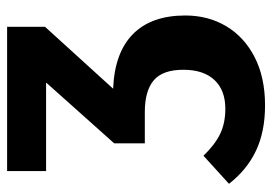

<svg xmlns="http://www.w3.org/2000/svg" viewBox="-130 -602 748 527"><g transform="rotate(-90 243.5 -338.0)"><path d="M465 -203Q465 -140 435.5 -90.5Q406 -41 350.5 -12.5Q295 16 218 16Q146 16 93.5 -9Q41 -34 3 -83L80 -153Q111 -121 140.5 -107Q170 -93 209 -93Q260 -93 288 -123Q316 -153 316 -208Q316 -265 287 -289.5Q258 -314 200 -314H114V-398L281 -585H38V-692H434V-588L264 -401Q363 -397 414 -346.5Q465 -296 465 -203Z"/></g></svg>

Font: Fira Sans Condensed SemiBold
Style: Regular
Weight: 600
Width: 3
Designer: bBox Type GmbH & Carrois Corporate GbR & Edenspiekermann AG
Foundry: bBox Type GmbH & Carrois Corporate GbR & Edenspiekermann AG
Version: Version 4.301